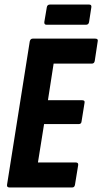

<svg xmlns="http://www.w3.org/2000/svg" viewBox="-20 -825 451 845"><path d="M22 0Q9 0 11 -12L111 -643Q114 -655 124 -655H399Q413 -655 410 -643L397 -557Q395 -545 384 -545H216L191 -384H341Q355 -384 352 -372L339 -291Q338 -279 327 -279H174L147 -110H313Q326 -110 324 -98L310 -12Q308 0 298 0ZM185 -716Q174 -716 175 -728L186 -793Q188 -805 200 -805H372Q384 -805 382 -793L372 -728Q370 -716 358 -716Z"/></svg>

Font: Sofia Sans Extra Condensed ExtraBold
Style: Italic
Weight: 800
Italic angle: -9°
Designer: Botio Nikoltchev, Ani Petrova
Foundry: lettersoup
Version: Version 4.101; ttfautohint (v1.8.4.7-5d5b)